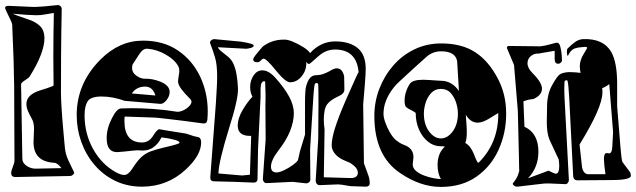

<svg xmlns="http://www.w3.org/2000/svg" viewBox="-25 -724 2504 756"><path d="M35 -27Q19 -27 19 -43Q19 -51 25.5 -67Q32 -83 32 -91Q31 -243 31 -325Q31 -407 30 -418Q30 -437 28.5 -489Q27 -541 23 -627Q23 -632 16 -646.5Q9 -661 2 -675.5Q-5 -690 -5 -693Q-5 -701 9 -701Q59 -699 87 -697.5Q115 -696 120 -697Q125 -697 146 -698.5Q167 -700 202 -704H203Q209 -704 213.5 -699.5Q218 -695 218 -689Q216 -589 215.5 -506Q215 -423 215 -358Q215 -339 217.5 -297.5Q220 -256 226 -191Q228 -166 230.5 -141.5Q233 -117 244 -93L266 -47Q266 -46 266.5 -45.5Q267 -45 267 -44Q267 -40 262 -35.5Q257 -31 251 -31ZM118 -60 217 -62Q201 -83 188 -83Q107 -88 107 -164Q107 -173 108 -190.5Q109 -208 109 -216Q109 -241 101 -255Q91 -273 85 -287Q79 -301 79 -314Q79 -341 107 -357Q115 -362 128 -366.5Q141 -371 158 -376Q186 -385 186 -388Q186 -414 185.5 -442Q185 -470 185 -499Q185 -540 185.5 -583.5Q186 -627 187 -673L151 -667Q136 -664 118 -664Q91 -664 25 -670Q31 -667 46 -661.5Q61 -656 85 -648Q114 -639 132 -622Q150 -605 150 -572Q150 -546 136 -508.5Q122 -471 92 -423Q88 -417 75.5 -409.5Q63 -402 58 -394L63 -99Q63 -82 80.5 -70.5Q98 -59 118 -60Z M534 11Q476 11 428.5 -12Q381 -35 347 -75Q313 -115 295 -165.5Q277 -216 277 -271Q277 -396 371 -490Q445 -564 538 -564Q619 -564 676 -525Q733 -486 763 -422.5Q793 -359 793 -285Q793 -269 791.5 -252.5Q790 -236 774 -238Q694 -249 649.5 -254Q605 -259 597 -260Q589 -261 556 -262Q523 -263 466 -265Q465 -261 465 -256Q465 -251 465 -247Q465 -163 534 -163Q561 -163 577 -188Q595 -217 603 -215Q619 -212 641.5 -208.5Q664 -205 695 -200Q707 -199 723 -193Q739 -187 751 -185Q767 -184 767 -163Q767 -113 707 -57Q634 11 534 11ZM464 -35Q480 -35 496 -60Q515 -90 531 -105Q547 -120 568.5 -128Q590 -136 624 -144Q682 -157 682 -162Q682 -168 666 -172.5Q650 -177 632.5 -180Q615 -183 611 -183Q597 -155 575 -141.5Q553 -128 522 -132Q518 -133 499.5 -131Q481 -129 461.5 -127Q442 -125 436 -125Q395 -125 395 -180Q395 -219 416 -259Q435 -297 452 -297Q462 -297 473 -297.5Q484 -298 494 -298Q533 -298 578 -295Q623 -292 672 -284Q682 -283 695.5 -289Q709 -295 719 -305Q729 -315 729 -323Q729 -329 725 -333Q701 -357 688.5 -374Q676 -391 676 -404Q676 -406 677 -413.5Q678 -421 680 -434Q681 -437 681 -440Q681 -443 681 -445Q681 -456 677 -463Q663 -489 628 -509Q593 -529 557 -532Q539 -534 525 -513Q511 -492 497 -470Q496 -466 495.5 -463Q495 -460 495 -456Q495 -438 512 -426Q529 -414 545 -414Q574 -415 605 -403Q643 -388 643 -362Q643 -345 630.5 -329.5Q618 -314 606 -315L466 -327Q444 -335 421 -339.5Q398 -344 375 -344Q332 -344 320 -325Q308 -306 308 -270Q308 -198 341.5 -137.5Q375 -77 431 -46Q451 -35 464 -35ZM587 -348Q576 -383 547 -383Q512 -383 494 -356Z M1415 11 1355 9Q1334 5 1322 3.5Q1310 2 1306 2L1233 5Q1227 5 1222.5 0Q1218 -5 1218 -12L1228 -178L1229 -312Q1229 -387 1228 -391Q1227 -397 1222 -397Q1216 -397 1214 -392Q1213 -389 1211 -369.5Q1209 -350 1207 -313L1196 -137L1197 -17Q1197 -11 1192 -6.5Q1187 -2 1181 -2L1127 -8L1025 -3H1024Q1018 -3 1014 -8Q1010 -13 1010 -19L1021 -176L1020 -311Q1021 -333 1020.5 -355.5Q1020 -378 1019 -403Q1017 -403 1015 -404Q1002 -404 1001 -376V-342L991 -136L989 -20Q989 -5 973 -5L897 -8L818 -10Q802 -10 803 -26L825 -317Q827 -350 828.5 -376.5Q830 -403 830 -423Q830 -470 821.5 -498.5Q813 -527 802 -555V-557Q802 -562 807.5 -566Q813 -570 818 -570L924 -560Q974 -552 974 -545Q974 -538 961.5 -535Q949 -532 944 -532L833 -538Q836 -530 847.5 -521Q859 -512 872.5 -501Q886 -490 893 -475Q909 -443 912 -376Q914 -335 876 -216Q857 -154 846.5 -110.5Q836 -67 835 -41L928 -33L959 -36L964 -189Q911 -187 911 -230Q911 -258 930.5 -291Q950 -324 969 -343Q960 -360 960 -381Q960 -407 973.5 -427Q987 -447 1008 -447Q1033 -447 1059 -418Q1095 -378 1113.5 -343.5Q1132 -309 1132 -279Q1132 -246 1117.5 -209Q1103 -172 1071 -131Q1042 -93 1042 -68Q1042 -45 1064 -45Q1075 -45 1093 -53.5Q1111 -62 1127 -73.5Q1143 -85 1148 -93Q1150 -101 1152 -110Q1154 -119 1156 -128L1176 -194V-314Q1176 -368 1180 -383Q1186 -406 1195.5 -417Q1205 -428 1221 -428Q1235 -428 1247.5 -432.5Q1260 -437 1273 -444Q1290 -455 1301 -455Q1323 -455 1330 -424Q1330 -417 1330.5 -404Q1331 -391 1331 -372Q1331 -356 1312 -347Q1276 -331 1263 -313Q1250 -295 1250 -252Q1250 -235 1253 -214L1250 -26L1353 -23Q1384 -22 1384 -44Q1384 -64 1353 -83L1334 -91Q1312 -100 1299 -113Q1281 -131 1281 -151Q1281 -179 1295 -222.5Q1309 -266 1335 -326Q1386 -442 1387 -440Q1379 -529 1294 -529Q1258 -529 1228 -502Q1195 -472 1192 -472Q1186 -472 1181 -481Q1183 -449 1163.5 -424.5Q1144 -400 1117 -400Q1099 -400 1061 -447Q1024 -493 1013 -493Q1008 -493 1002 -486Q996 -479 988 -479Q972 -479 972 -490Q972 -495 980.5 -506Q989 -517 998 -527.5Q1007 -538 1010 -541Q1047 -569 1096 -568Q1109 -568 1129 -559.5Q1149 -551 1168.5 -539Q1188 -527 1196 -515Q1238 -561 1295 -561Q1351 -561 1383 -535Q1415 -509 1415 -453Q1415 -443 1414 -426Q1413 -409 1411 -384L1405 -313L1408 -81L1423 -40Q1428 -27 1429.5 -18Q1431 -9 1431 -4Q1431 11 1415 11Z M1711 12Q1630 12 1550 -43Q1449 -111 1449 -268Q1449 -323 1468.5 -374Q1488 -425 1523 -465.5Q1558 -506 1606.5 -529.5Q1655 -553 1712 -553Q1793 -553 1846 -518.5Q1899 -484 1935 -415Q1951 -385 1959.5 -350.5Q1968 -316 1968 -276Q1968 -200 1938 -134Q1908 -68 1850.5 -28Q1793 12 1711 12ZM1711 -19Q1698 -41 1698 -75Q1698 -121 1727 -147Q1722 -148 1718 -148Q1714 -148 1711 -148Q1683 -148 1660.5 -166Q1638 -184 1625 -213.5Q1612 -243 1612 -277Q1612 -281 1603 -285.5Q1594 -290 1584 -295.5Q1574 -301 1571 -307Q1568 -315 1568 -326Q1568 -361 1588 -393Q1599 -410 1641 -410Q1651 -410 1665.5 -409Q1680 -408 1693.5 -407Q1707 -406 1711 -406Q1754 -406 1782 -366Q1780 -395 1778.5 -424.5Q1777 -454 1775 -483Q1768 -522 1712 -522Q1679 -522 1654 -500Q1629 -478 1604 -455Q1574 -427 1553.5 -408.5Q1533 -390 1525 -379Q1485 -328 1485 -276Q1485 -262 1492 -242Q1499 -222 1510 -203Q1521 -184 1533 -173Q1539 -168 1547.5 -162.5Q1556 -157 1567 -153Q1603 -140 1603 -105Q1603 -100 1601.5 -90.5Q1600 -81 1600 -77Q1600 -62 1613 -51Q1626 -40 1644.5 -33Q1663 -26 1681.5 -22.5Q1700 -19 1711 -19ZM1711 -179Q1737 -179 1757.5 -206.5Q1778 -234 1778 -277Q1778 -297 1771 -319.5Q1764 -342 1749.5 -358Q1735 -374 1711 -374Q1688 -374 1673 -358Q1658 -342 1651 -319.5Q1644 -297 1644 -277Q1644 -234 1664.5 -206.5Q1685 -179 1711 -179ZM1858 -83Q1859 -83 1861 -85Q1937 -161 1937 -276Q1937 -278 1935 -278Q1935 -278 1906 -260Q1876 -241 1856 -241Q1828 -241 1809 -272Q1810 -255 1811.5 -237.5Q1813 -220 1813 -203Q1813 -175 1807 -161Q1828 -150 1841 -117Q1854 -83 1858 -83Z M2011 11Q2004 11 1998 6Q1992 1 1995 -3Q2009 -20 2014 -33.5Q2019 -47 2020 -54Q2019 -51 2019 -67Q2019 -83 2018 -117L2014 -287L1999 -468L1973 -530Q1971 -534 1971 -536Q1971 -543 1979 -543Q2041 -542 2071 -542Q2101 -542 2097 -541Q2119 -543 2141.5 -549.5Q2164 -556 2168 -556Q2177 -556 2181 -541Q2185 -526 2186.5 -509Q2188 -492 2188 -484Q2182 -473 2173 -473Q2159 -473 2159 -492V-524L2095 -513Q2078 -514 2065 -503Q2052 -492 2052 -475Q2052 -456 2072 -436Q2109 -399 2109 -375Q2109 -349 2075 -334Q2057 -333 2036 -325L2040 -225Q2095 -200 2095 -126Q2095 -65 2054 -22L2135 -52Q2159 -40 2163 -40Q2177 -40 2177 -70Q2177 -75 2176.5 -81.5Q2176 -88 2175 -96L2139 -173Q2133 -187 2130.5 -205Q2128 -223 2128 -245Q2128 -257 2128.5 -271.5Q2129 -286 2129 -304Q2129 -327 2134 -349.5Q2139 -372 2152 -394Q2160 -408 2167 -418Q2174 -428 2181 -432Q2189 -437 2203 -439Q2208 -440 2213 -440Q2218 -440 2222 -440Q2233 -440 2242.5 -439Q2252 -438 2261 -437Q2258 -451 2258 -463Q2258 -487 2273 -511L2287 -535Q2287 -541 2273 -539Q2252 -538 2237.5 -533Q2223 -528 2212 -506L2211 -504Q2208 -504 2207 -517Q2207 -530 2210 -533Q2226 -549 2240 -559Q2254 -569 2271 -570Q2351 -573 2382 -519Q2405 -478 2405 -394V-306L2418 -145Q2420 -120 2422 -105Q2424 -90 2426 -86L2453 -50Q2457 -45 2458 -40.5Q2459 -36 2459 -32Q2459 -15 2381 -15L2249 -14Q2234 -14 2232 -29L2216 -345Q2213 -398 2209 -407Q2208 -408 2204 -408Q2203 -407 2201.5 -407Q2200 -407 2199 -406Q2197 -403 2197 -381Q2197 -373 2197 -361.5Q2197 -350 2198 -336L2215 -15Q2215 -9 2210.5 -3.5Q2206 2 2200 1Q2163 -1 2141.5 -1.5Q2120 -2 2115 -1Q2110 -1 2084.5 2.5Q2059 6 2012 11ZM2289 -38H2359Q2353 -79 2353 -98Q2353 -121 2363 -121H2368Q2371 -120 2373 -120Q2385 -120 2386 -147L2389 -204L2374 -393Q2361 -382 2346 -377Q2347 -373 2347 -369Q2347 -365 2347 -360Q2347 -301 2257 -155Q2259 -132 2262 -109.5Q2265 -87 2267 -64Q2272 -41 2289 -38Z"/></svg>

Font: Moo Lah Lah
Style: Regular
Weight: 400
Designer: Robert E. Leuschke
Foundry: Robert E. Leuschke
Version: Version 1.010; ttfautohint (v1.8.3)